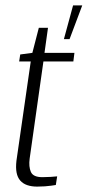

<svg xmlns="http://www.w3.org/2000/svg" viewBox="-20 -691 325 712"><path d="M118 1Q97 1 81 -4.5Q65 -10 55 -21.5Q45 -33 41.5 -51Q38 -69 41 -95L94 -463H51L55 -489L100 -495L124 -588H158L145 -495H256L252 -463H141L90 -103Q86 -73 94.5 -53.5Q103 -34 137 -34Q151 -34 167.5 -35Q184 -36 192 -37L187 -5Q181 -4 170.5 -2.5Q160 -1 146.5 0Q133 1 118 1ZM217 -546 251 -671H285L238 -546Z"/></svg>

Font: Alumni Sans Light
Style: Italic
Weight: 300
Italic angle: -8°
Version: Version 1.016